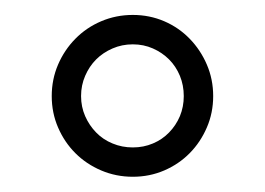

<svg xmlns="http://www.w3.org/2000/svg" viewBox="-20 -713 348 252"><path d="M259.8 -586.9Q259.8 -564.9 251.5 -545.7Q243.2 -526.4 229 -512Q214.8 -497.6 195.6 -489.3Q176.3 -481 154.3 -481Q132.3 -481 112.8 -489.3Q93.3 -497.6 78.9 -512Q64.5 -526.4 56.2 -545.7Q47.9 -564.9 47.9 -586.9Q47.9 -608.9 56.2 -628.2Q64.5 -647.5 78.9 -662.1Q93.3 -676.8 112.8 -685.1Q132.3 -693.4 154.3 -693.4Q176.3 -693.4 195.6 -685.1Q214.8 -676.8 229 -662.1Q243.2 -647.5 251.5 -628.2Q259.8 -608.9 259.8 -586.9ZM221.2 -586.9Q221.2 -601.1 216.1 -613.5Q210.9 -626 201.9 -635Q192.9 -644 180.7 -649.4Q168.5 -654.8 154.3 -654.8Q140.1 -654.8 127.7 -649.4Q115.2 -644 106.2 -635Q97.2 -626 91.8 -613.5Q86.4 -601.1 86.4 -586.9Q86.4 -572.8 91.8 -560.5Q97.2 -548.3 106.2 -539.1Q115.2 -529.8 127.7 -524.7Q140.1 -519.5 154.3 -519.5Q168.5 -519.5 180.7 -524.7Q192.9 -529.8 201.9 -539.1Q210.9 -548.3 216.1 -560.5Q221.2 -572.8 221.2 -586.9Z"/></svg>

Font: Tai Heritage Pro
Style: Regular
Weight: 400
Designer: Faah Baccam, Walt Agee, Victor Gaultney, Annie Olsen
Foundry: SIL International
Version: Version 2.600